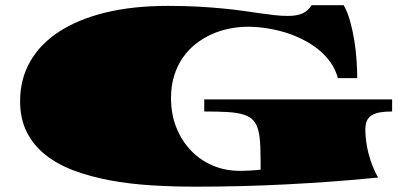

<svg xmlns="http://www.w3.org/2000/svg" viewBox="-20 -680 1543 728"><path d="M56.2 -296.9Q56.2 -378.9 93.8 -445.6Q131.3 -512.2 203.1 -559.3Q274.9 -606.4 378.9 -632.1Q482.9 -657.7 615.7 -657.7Q679.7 -657.7 731.7 -654.8Q783.7 -651.9 826.2 -647.7Q868.7 -643.6 902.8 -638.7Q937 -633.8 966.3 -629.6Q995.6 -625.5 1021 -622.6Q1046.4 -619.6 1071.3 -619.6Q1105.5 -619.6 1127 -629.2Q1148.4 -638.7 1161.1 -660.2H1283.2Q1297.9 -634.8 1307.6 -599.4Q1317.4 -564 1323.5 -525.9Q1329.6 -487.8 1332 -450.4Q1334.5 -413.1 1334.5 -383.8H1261.2Q1252 -417.5 1232.2 -445.1Q1212.4 -472.7 1185.1 -494.1Q1157.7 -515.6 1125 -531.7Q1092.3 -547.9 1057.4 -558.1Q1022.5 -568.4 987.3 -573.5Q952.1 -578.6 920.4 -578.6Q884.8 -578.6 849.6 -571.5Q814.5 -564.5 782 -549.8Q749.5 -535.2 721.4 -512.9Q693.4 -490.7 672.6 -460.7Q651.9 -430.7 640.1 -392.3Q628.4 -354 628.4 -307.6Q628.4 -247.6 648.4 -197Q668.5 -146.5 703.4 -109.9Q738.3 -73.2 785.9 -52.7Q833.5 -32.2 889.2 -32.2Q895.5 -32.2 906.2 -32.5Q917 -32.7 928.5 -33.4Q939.9 -34.2 950.7 -34.9Q961.4 -35.6 968.3 -37.1Q968.3 -87.9 967 -124Q965.8 -160.2 959.7 -184.6Q953.6 -209 940.7 -223.4Q927.7 -237.8 903.8 -245.4Q879.9 -252.9 843.5 -255.1Q807.1 -257.3 754.4 -257.3V-303.2H1466.8V-257.3Q1439 -257.3 1419.4 -253.7Q1399.9 -250 1387.9 -241.9Q1376 -233.9 1370.6 -220.7Q1365.2 -207.5 1365.2 -189Q1365.2 -167.5 1368.4 -143.6Q1371.6 -119.6 1377.9 -95.7Q1384.3 -71.8 1393.3 -49.1Q1402.3 -26.4 1413.6 -6.8Q1324.7 2 1238.8 8.3Q1152.8 14.6 1067.4 19Q981.9 23.4 896 25.6Q810.1 27.8 721.2 27.8Q636.2 27.8 554 22.7Q471.7 17.6 397.7 3.9Q323.7 -9.8 261.2 -33Q198.7 -56.2 153.1 -92.3Q107.4 -128.4 81.8 -178.7Q56.2 -229 56.2 -296.9Z"/></svg>

Font: Asset
Style: Regular
Weight: 400
Designer: Riccardo De Franceschi
Foundry: Sorkin Type Co.
Version: Version 1.001